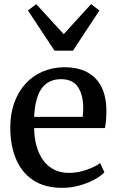

<svg xmlns="http://www.w3.org/2000/svg" viewBox="-20 -894 564 925"><path d="M280 11Q195.5 11 139.8 -26Q84 -63 56.8 -128.5Q29.5 -194 29.5 -279.5Q29.5 -345.5 48.8 -399Q68 -452.5 103 -490.8Q138 -529 186.2 -549.5Q234.5 -570 291.5 -570Q386 -570 437.8 -518.5Q489.5 -467 492.5 -370.5Q492.5 -340 491 -317.2Q489.5 -294.5 485.5 -277H144.5Q145 -229.5 156.2 -189.8Q167.5 -150 188.5 -121.2Q209.5 -92.5 240.8 -76.8Q272 -61 312.5 -61Q354.5 -61 397.2 -76Q440 -91 462.5 -108.5L483 -63.5Q465 -45 433.2 -28Q401.5 -11 361.5 0Q321.5 11 280 11ZM144.5 -331H378.5Q379.5 -339.5 380.2 -352Q381 -364.5 381 -374Q381 -434.5 356.5 -473.5Q332 -512.5 273.5 -512.5Q247 -512.5 224.8 -503.5Q202.5 -494.5 185.2 -473.8Q168 -453 157.5 -418Q147 -383 144.5 -331ZM242.5 -650 114.5 -843.5 154.5 -874 287 -729.5 418.5 -874 459 -843.5 331.5 -650Z"/></svg>

Font: Merriweather Medium
Style: Regular
Weight: 500
Version: Version 2.100